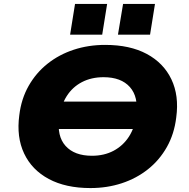

<svg xmlns="http://www.w3.org/2000/svg" viewBox="-20 -944 960 975"><path d="M178 -289 200 -428H769L746 -289ZM439 11Q314 11 228 -35Q142 -81 102.5 -164.5Q63 -248 78 -359Q88 -442 125.5 -508Q163 -574 221.5 -620.5Q280 -667 354.5 -691.5Q429 -716 514 -716Q640 -716 725.5 -670Q811 -624 850.5 -541Q890 -458 875 -348Q865 -264 827.5 -197.5Q790 -131 731.5 -84.5Q673 -38 598.5 -13.5Q524 11 439 11ZM447 -153Q509 -153 557 -178.5Q605 -204 635 -250.5Q665 -297 672 -361Q684 -452 639.5 -502Q595 -552 506 -552Q444 -552 396 -527Q348 -502 318.5 -455.5Q289 -409 281 -344Q268 -253 313 -203Q358 -153 447 -153ZM579 -768 605 -924H767L742 -768ZM336 -768 361 -924H524L499 -768Z"/></svg>

Font: Nunito Sans 10pt SemiExpanded Black
Style: Italic
Weight: 900
Width: 6
Italic angle: -9°
Designer: Vernon Adams
Foundry: Vernon Adams
Version: Version 3.101;gftools[0.9.27]